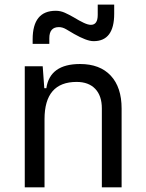

<svg xmlns="http://www.w3.org/2000/svg" viewBox="-20 -801 626 821"><path d="M415.5 0V-337.4Q415.5 -391.6 387.2 -421.1Q358.9 -450.7 307.6 -450.7Q170.4 -450.7 170.4 -291.5V0H85.9V-517.6H162.6L169.4 -423.8H178.2Q193.4 -527.3 322.3 -527.3Q407.2 -527.3 453.6 -477.5Q500 -427.7 500 -336.9V0ZM119.6 -613.3V-632.8Q119.6 -754.9 218.3 -754.9Q238.8 -754.9 257.1 -746.6Q275.4 -738.3 294.9 -727.1Q319.8 -711.9 338.1 -703.4Q356.4 -694.8 368.7 -694.8Q397.9 -694.8 397.9 -737.3V-781.2H468.3V-742.2Q468.3 -625 380.4 -625Q364.7 -625 343.8 -633.1Q322.8 -641.1 296.9 -655.8Q280.3 -665.5 263.9 -675.3Q247.6 -685.1 231.9 -685.1Q190.9 -685.1 190.9 -637.7V-613.3Z"/></svg>

Font: Cascadia Code PL SemiLight
Style: Regular
Weight: 350
Monospace: yes
Designer: Aaron Bell
Foundry: Saja Typeworks
Version: Version 2404.023; ttfautohint (v1.8.4)